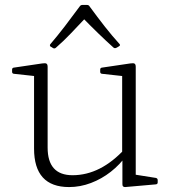

<svg xmlns="http://www.w3.org/2000/svg" viewBox="-20 -751 694 778"><path d="M530 -162V-19L511 -46L612 -30Q619 -28 619 -21V-12Q619 -5 612 -4L487 7Q482 7 479 4.5Q476 2 476 -5V-117L475 -126V-162ZM260 7Q189 7 153.5 -32Q118 -71 118 -149V-323H173V-153Q173 -41 274 -41Q388 -41 487 -149L493 -122Q466 -84 429 -55Q392 -26 348.5 -9.5Q305 7 260 7ZM475 -162V-323H530V-162ZM118 -323V-468L137 -441L36 -452Q29 -453 29 -460V-469Q29 -476 36 -477L151 -494Q164 -496 168.5 -493Q173 -490 173 -480V-323ZM475 -323V-468L493 -441L393 -452Q386 -453 386 -460V-469Q386 -476 393 -477L508 -494Q521 -496 525.5 -493Q530 -490 530 -480V-323ZM185 -562Q180 -567 184 -572Q213 -606 241.5 -643Q270 -680 303 -725Q307 -731 314 -731H332Q340 -731 343 -725Q376 -680 405 -643Q434 -606 464 -573Q469 -568 463 -564Q460 -562 457.5 -560.5Q455 -559 451 -557Q444 -554 439 -559Q410 -585 377.5 -616.5Q345 -648 311 -683H331Q298 -648 267.5 -616Q237 -584 207 -558Q202 -553 195 -556Q192 -558 190 -559.5Q188 -561 185 -562Z"/></svg>

Font: Hahmlet ExtraLight
Style: Regular
Weight: 250
Designer: Minjoo Ham & Mark Frömberg
Foundry: hypertype
Version: Version 1.002